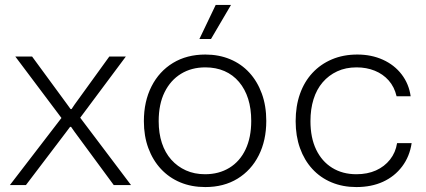

<svg xmlns="http://www.w3.org/2000/svg" viewBox="-20 -750 1728 778"><path d="M20 0 229 -272 42 -521H110L253 -326L266 -308H270L282 -326L423 -521H490L305 -273L511 0H441L282 -216L268 -236H264L249 -216L85 0Z M812 8Q756 8 710.5 -11Q665 -30 632 -65.5Q599 -101 581 -150Q563 -199 563 -259Q563 -339 594 -400Q625 -461 681 -495Q737 -529 812 -529Q867 -529 912.5 -510Q958 -491 990.5 -455.5Q1023 -420 1041 -370.5Q1059 -321 1059 -260Q1059 -181 1028.5 -120.5Q998 -60 942.5 -26Q887 8 812 8ZM811 -44Q867 -44 909.5 -70Q952 -96 975 -144.5Q998 -193 998 -260Q998 -310 985.5 -349.5Q973 -389 948.5 -418Q924 -447 889.5 -462Q855 -477 812 -477Q756 -477 713.5 -451Q671 -425 647 -376.5Q623 -328 623 -259Q623 -210 636 -170.5Q649 -131 674 -103Q699 -75 733.5 -59.5Q768 -44 811 -44ZM788 -592 854 -730H916L835 -592Z M1424 8Q1369 8 1323.5 -11Q1278 -30 1245.5 -65.5Q1213 -101 1195.5 -150Q1178 -199 1178 -259Q1178 -320 1195.5 -369.5Q1213 -419 1246 -454.5Q1279 -490 1325 -509.5Q1371 -529 1428 -529Q1485 -529 1531.5 -508Q1578 -487 1607.5 -448.5Q1637 -410 1644 -360H1587Q1578 -398 1555 -424Q1532 -450 1498.5 -463.5Q1465 -477 1425 -477Q1381 -477 1346.5 -461Q1312 -445 1287.5 -416.5Q1263 -388 1250.5 -348Q1238 -308 1238 -259Q1238 -192 1261 -144Q1284 -96 1326 -70Q1368 -44 1424 -44Q1469 -44 1503.5 -59.5Q1538 -75 1560.5 -103.5Q1583 -132 1589 -170H1648Q1640 -116 1609.5 -75.5Q1579 -35 1532 -13.5Q1485 8 1424 8Z"/></svg>

Font: Mona Sans ExtraLight Light
Style: Regular
Weight: 300
Version: Version 2.000